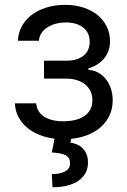

<svg xmlns="http://www.w3.org/2000/svg" viewBox="-20 -573 534 806"><path d="M132.1 -139.2Q133.5 -120.7 142.2 -106.7Q150.9 -92.7 165.7 -83.1Q180.4 -73.5 200.8 -68.7Q221.2 -63.9 245.7 -63.9Q271 -63.9 293.1 -68.9Q315.3 -73.9 332 -84.5Q348.7 -95.2 358.3 -111.9Q367.9 -128.6 367.9 -152Q367.9 -172.2 360.3 -189.1Q352.6 -206 338.2 -217.9Q323.9 -229.8 303.8 -236.3Q283.7 -242.9 258.5 -242.9H164.8V-318.2H258.5Q283.7 -318.2 302 -324.2Q320.3 -330.3 332.6 -340.9Q344.8 -351.6 350.7 -366.1Q356.5 -380.7 356.5 -397.7Q356.5 -415.8 350 -430.8Q343.4 -445.7 330.6 -456.3Q317.8 -467 299.4 -472.8Q280.9 -478.7 257.1 -478.7Q233.3 -478.7 212.9 -473Q192.5 -467.3 177.4 -457.2Q162.3 -447.1 153.4 -433.1Q144.5 -419 143.5 -402H55.4Q56.5 -435 71.6 -462.7Q86.6 -490.4 112.7 -510.3Q138.8 -530.2 174.5 -541.4Q210.2 -552.6 252.8 -552.6Q296.2 -552.6 331 -541Q365.8 -529.5 390.4 -509.1Q415.1 -488.6 428.4 -460.8Q441.8 -432.9 441.8 -400.6Q441.8 -377.5 434.8 -358.8Q427.9 -340.2 415.7 -326Q403.4 -311.8 386.9 -301.7Q370.4 -291.5 350.9 -285.5V-279.8Q373.9 -278.4 392.8 -267.8Q411.6 -257.1 425.1 -239.9Q438.6 -222.7 445.8 -200.1Q453.1 -177.6 453.1 -152Q453.1 -117.9 440.3 -89.8Q427.6 -61.8 404.5 -40.8Q381.4 -19.9 349.3 -6.9Q317.1 6 278.8 9.9L275.6 25.6Q289.4 27.7 302.7 33.2Q316.1 38.7 326.3 48.8Q336.6 58.9 343 73.9Q349.4 88.8 349.4 109.4Q349.4 132.5 339.8 151.5Q330.3 170.5 311.6 184.1Q293 197.8 265.1 205.4Q237.2 213.1 200.3 213.1L197.4 157.7Q214.1 157.7 228.2 155.2Q242.2 152.7 252.3 147.2Q262.4 141.7 268.3 133.2Q274.1 124.6 274.1 112.2Q274.1 100.1 269.7 92Q265.3 83.8 256 78.8Q246.8 73.9 232.2 71.2Q217.7 68.5 197.4 66.8L209.2 9.2Q172.9 4.6 142.8 -8Q112.6 -20.6 90.7 -39.8Q68.9 -58.9 56.3 -84.2Q43.7 -109.4 42.6 -139.2Z"/></svg>

Font: Fast_Sans
Style: Regular
Weight: 400
Designer: Rasmus Andersson
Foundry: rsms
Version: Version 3.018;git-588b23468